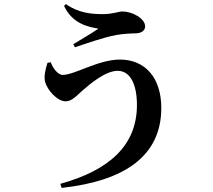

<svg xmlns="http://www.w3.org/2000/svg" viewBox="-20 -842 1040 938"><path d="M228 -538 212 -535C202 -505 193 -466 201 -440C212 -402 259 -347 301 -347C332 -347 358 -378 381 -398C421 -433 495 -496 555 -496C617 -496 649 -429 649 -329C649 -131 513 -10 275 56L281 76C591 42 768 -81 768 -315C768 -461 690 -551 566 -551C460 -551 345 -476 286 -476C263 -476 238 -509 228 -538ZM293 -813C335 -723 416 -710 461 -702C433 -683 378 -650 338 -626L346 -611C394 -627 487 -660 548 -671C576 -676 617 -679 640 -679C673 -679 689 -694 689 -713C689 -752 626 -786 578 -786C560 -786 532 -773 481 -773C430 -773 363 -778 302 -822Z"/></svg>

Font: Noto Serif CJK TC
Style: Bold
Weight: 700
Designer: Ryoko NISHIZUKA 西塚涼子 (kana & ideographs); Frank Grießhammer (Latin, Greek & Cyrillic); Wenlong ZHANG 张文龙 (bopomofo); San
Foundry: Adobe
Version: Version 2.001;hotconv 1.1.0;makeotfexe 2.6.0